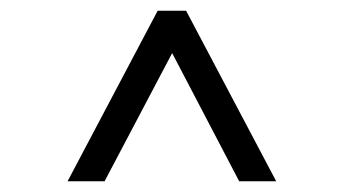

<svg xmlns="http://www.w3.org/2000/svg" viewBox="-20 -765 641 358"><path d="M106 -427 274 -745H327L495 -427H426L301 -666L175 -427Z"/></svg>

Font: Plus Jakarta Sans Light
Style: Regular
Weight: 300
Designer: Gumpita Rahayu
Foundry: Tokotype
Version: Version 2.006; ttfautohint (v1.8.4.7-5d5b)